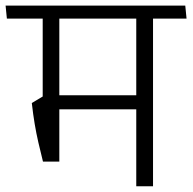

<svg xmlns="http://www.w3.org/2000/svg" viewBox="-38 -650 672 670"><path d="M496 -600.5H437.5V0H496ZM380.5 -585H613L608.5 -630.5H376ZM535 -585 530.5 -630.5H-18.5L-14 -585ZM463 -317.5H131.5V-268.5H463ZM169 -601.5H111V-271.5H169ZM112 -86H169V-313.5H111.5L73 -290.5Q77.5 -250.5 83 -217.8Q88.5 -185 95.8 -153.2Q103 -121.5 112 -86Z"/></svg>

Font: Anek Devanagari Light
Style: Regular
Weight: 300
Designer: Kailash Malviya (Devanagari) & Yesha Goshar (Latin)
Foundry: Ek Type
Version: Version 1.003